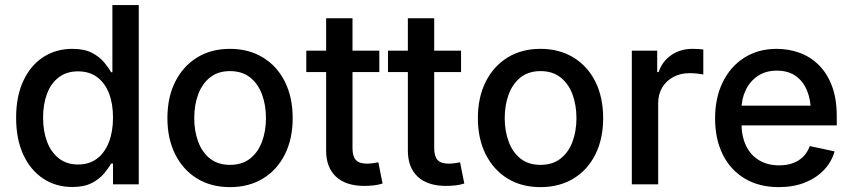

<svg xmlns="http://www.w3.org/2000/svg" viewBox="-20 -748 3458 779"><path d="M272.9 10.7Q207 10.7 155.5 -23.2Q104 -57.1 74.7 -120.1Q45.4 -183.1 45.4 -270Q45.4 -357.9 75 -420.7Q104.5 -483.4 156 -516.6Q207.5 -549.8 272.9 -549.8Q322.3 -549.8 353 -533.7Q383.8 -517.6 402.1 -495.6Q420.4 -473.6 430.7 -455.1H436V-727.5H543V0H438.5V-84.5H430.7Q420.4 -65.9 401.9 -43.7Q383.3 -21.5 352.3 -5.4Q321.3 10.7 272.9 10.7ZM296.4 -80.6Q342.3 -80.6 373.8 -104.5Q405.3 -128.4 421.9 -171.4Q438.5 -214.4 438.5 -271Q438.5 -327.6 422.1 -369.6Q405.8 -411.6 374 -435.1Q342.3 -458.5 296.4 -458.5Q250 -458.5 218.3 -434.1Q186.5 -409.7 170.7 -367.4Q154.8 -325.2 154.8 -271Q154.8 -216.3 170.9 -173.3Q187 -130.4 218.8 -105.5Q250.5 -80.6 296.4 -80.6Z M913.1 11.2Q836.4 11.2 779.5 -23.7Q722.7 -58.6 690.9 -121.8Q659.2 -185.1 659.2 -268.6Q659.2 -353 690.9 -416.3Q722.7 -479.5 779.5 -514.6Q836.4 -549.8 913.1 -549.8Q989.7 -549.8 1047.1 -514.6Q1104.5 -479.5 1136 -416.3Q1167.5 -353 1167.5 -268.6Q1167.5 -185.1 1136 -121.8Q1104.5 -58.6 1047.1 -23.7Q989.7 11.2 913.1 11.2ZM913.1 -79.1Q962.4 -79.1 994.9 -104.7Q1027.3 -130.4 1043.2 -173.6Q1059.1 -216.8 1059.1 -268.6Q1059.1 -321.3 1043.2 -364.5Q1027.3 -407.7 994.9 -433.6Q962.4 -459.5 913.1 -459.5Q864.3 -459.5 832 -433.6Q799.8 -407.7 783.9 -364.5Q768.1 -321.3 768.1 -268.6Q768.1 -216.8 783.9 -173.6Q799.8 -130.4 832 -104.7Q864.3 -79.1 913.1 -79.1Z M1519 -542.5V-455.6H1222.7V-542.5ZM1303.2 -673.8H1410.2V-146.5Q1410.2 -113.8 1423.8 -98.9Q1437.5 -84 1469.2 -84Q1478 -84 1491.7 -85.7Q1505.4 -87.4 1515.1 -89.4L1532.2 -3.4Q1515.6 2 1496.1 4.2Q1476.6 6.3 1458 6.3Q1383.8 6.3 1343.5 -31Q1303.2 -68.4 1303.2 -137.2Z M1850.6 -542.5V-455.6H1554.2V-542.5ZM1634.8 -673.8H1741.7V-146.5Q1741.7 -113.8 1755.4 -98.9Q1769 -84 1800.8 -84Q1809.6 -84 1823.2 -85.7Q1836.9 -87.4 1846.7 -89.4L1863.8 -3.4Q1847.2 2 1827.6 4.2Q1808.1 6.3 1789.6 6.3Q1715.3 6.3 1675 -31Q1634.8 -68.4 1634.8 -137.2Z M2172.9 11.2Q2096.2 11.2 2039.3 -23.7Q1982.4 -58.6 1950.7 -121.8Q1918.9 -185.1 1918.9 -268.6Q1918.9 -353 1950.7 -416.3Q1982.4 -479.5 2039.3 -514.6Q2096.2 -549.8 2172.9 -549.8Q2249.5 -549.8 2306.9 -514.6Q2364.3 -479.5 2395.8 -416.3Q2427.2 -353 2427.2 -268.6Q2427.2 -185.1 2395.8 -121.8Q2364.3 -58.6 2306.9 -23.7Q2249.5 11.2 2172.9 11.2ZM2172.9 -79.1Q2222.2 -79.1 2254.6 -104.7Q2287.1 -130.4 2303 -173.6Q2318.8 -216.8 2318.8 -268.6Q2318.8 -321.3 2303 -364.5Q2287.1 -407.7 2254.6 -433.6Q2222.2 -459.5 2172.9 -459.5Q2124 -459.5 2091.8 -433.6Q2059.6 -407.7 2043.7 -364.5Q2027.8 -321.3 2027.8 -268.6Q2027.8 -216.8 2043.7 -173.6Q2059.6 -130.4 2091.8 -104.7Q2124 -79.1 2172.9 -79.1Z M2543.5 0V-542.5H2646.5V-455.6H2652.3Q2667 -499.5 2703.9 -524.7Q2740.7 -549.8 2789.1 -549.8Q2799.3 -549.8 2812.3 -549.1Q2825.2 -548.3 2833.5 -547.4V-445.8Q2827.6 -447.3 2811 -449.2Q2794.4 -451.2 2777.3 -451.2Q2741.2 -451.2 2712.2 -435.8Q2683.1 -420.4 2666.7 -392.8Q2650.4 -365.2 2650.4 -328.6V0Z M3140.1 11.2Q3060.1 11.2 3002 -23.4Q2943.8 -58.1 2912.6 -120.8Q2881.3 -183.6 2881.3 -267.6Q2881.3 -351.1 2912.4 -414.6Q2943.4 -478 2999.8 -513.9Q3056.2 -549.8 3131.3 -549.8Q3179.2 -549.8 3222.9 -534.2Q3266.6 -518.6 3300.8 -485.4Q3335 -452.1 3355 -400.4Q3375 -348.6 3375 -276.4V-239.3H2939.9V-319.3H3319.8L3270 -293Q3270 -342.8 3254.2 -380.9Q3238.3 -418.9 3207.8 -440.2Q3177.2 -461.4 3131.8 -461.4Q3086.4 -461.4 3054.4 -439.7Q3022.5 -418 3005.4 -382.1Q2988.3 -346.2 2988.3 -303.2V-250Q2988.3 -194.8 3007.3 -156Q3026.4 -117.2 3060.8 -97.2Q3095.2 -77.1 3141.1 -77.1Q3171.9 -77.1 3196.5 -85.9Q3221.2 -94.7 3238.8 -112.3Q3256.3 -129.9 3265.6 -155.3L3366.2 -133.8Q3354 -90.8 3322.8 -58.1Q3291.5 -25.4 3245.1 -7.1Q3198.7 11.2 3140.1 11.2Z"/></svg>

Font: Inter 16pt Medium
Style: Regular
Weight: 500
Version: Version 4.001;git-66647c0bb